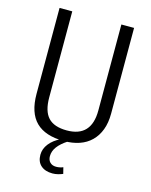

<svg xmlns="http://www.w3.org/2000/svg" viewBox="-131 -784 840 1065"><g transform="rotate(15 289.5 -251.5)"><path d="M290 7Q183 7 129.5 -45.5Q76 -98 76 -207V-700H149V-206Q149 -127 183 -90.5Q217 -54 290 -54Q431 -54 431 -206V-700H504V-207Q504 -155 489 -115Q474 -75 446 -47.5Q418 -20 378.5 -6.5Q339 7 290 7ZM275 197Q233 197 208.5 175.5Q184 154 184 114Q184 80 207 50.5Q230 21 273 0L312 4Q275 28 256 53.5Q237 79 237 108Q237 130 250 143Q263 156 285 156Q306 156 325 148L334 184Q322 189 306.5 193Q291 197 275 197Z"/></g></svg>

Font: Pathway Extreme SemiCondensed Light
Style: Regular
Weight: 300
Width: 4
Version: Version 1.001;gftools[0.9.26]